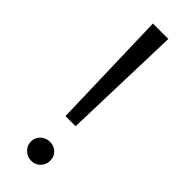

<svg xmlns="http://www.w3.org/2000/svg" viewBox="-239 -717 739 739"><g transform="rotate(45 130.0 -347.5)"><path d="M102 -210 88 -700H172L157 -210ZM130 5Q108 5 92.5 -10.5Q77 -26 77 -47Q77 -69 92.5 -83.5Q108 -98 130 -98Q153 -98 167.5 -83.5Q182 -69 182 -47Q182 -26 167.5 -10.5Q153 5 130 5Z"/></g></svg>

Font: MOST Montserrat
Style: Regular
Weight: 400
Designer: Julieta Ulanovsky
Foundry: Julieta Ulanovsky
Version: Version 8.000;March 11, 2024;FontCreator 15.0.0.2926 64-bit